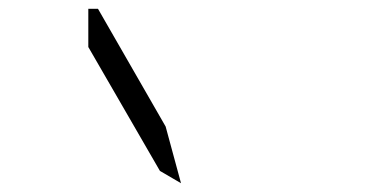

<svg xmlns="http://www.w3.org/2000/svg" viewBox="-20 -938 856 437"><path d="M181 -831V-918H203L357 -650L392 -521L344 -549Z"/></svg>

Font: DSEG14 Modern
Style: Light
Weight: 300
Designer: Keshikan(Twitter:@keshinomi_88pro)
Version: Version 0.46